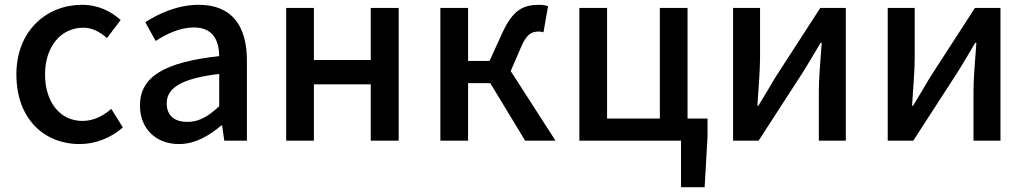

<svg xmlns="http://www.w3.org/2000/svg" viewBox="-20 -584 4260 797"><path d="M311 14C374 14 439 -10 490 -55L442 -132C409 -103 368 -82 322 -82C231 -82 167 -158 167 -275C167 -391 233 -469 326 -469C363 -469 394 -452 424 -426L481 -501C441 -536 390 -564 320 -564C175 -564 48 -458 48 -275C48 -92 162 14 311 14Z M723 14C789 14 848 -20 898 -63H902L911 0H1005V-331C1005 -478 942 -564 805 -564C717 -564 640 -528 583 -492L626 -414C673 -444 727 -470 785 -470C866 -470 889 -414 890 -351C661 -326 561 -265 561 -146C561 -49 628 14 723 14ZM758 -78C709 -78 672 -100 672 -155C672 -216 727 -258 890 -277V-143C845 -101 806 -78 758 -78Z M1168 0H1283V-234H1519V0H1635V-551H1519V-335H1283V-551H1168Z M1808 0H1923V-239H2015L2160 0H2286L2100 -289L2141 -384C2166 -445 2188 -453 2217 -453C2225 -453 2230 -452 2236 -450L2255 -558C2246 -562 2232 -564 2219 -564C2153 -564 2110 -545 2065 -447L2012 -331H1923V-551H1808Z M2807 193H2905L2917 -18V-92H2834V-551H2719V-92H2500V-551H2385V0H2807Z M3023 0H3129L3316 -289C3336 -321 3366 -372 3386 -406H3391C3386 -335 3379 -262 3379 -205V0H3491V-551H3385L3198 -262C3179 -229 3148 -178 3128 -145H3124C3128 -215 3135 -288 3135 -345V-551H3023Z M3665 0H3771L3958 -289C3978 -321 4008 -372 4028 -406H4033C4028 -335 4021 -262 4021 -205V0H4133V-551H4027L3840 -262C3821 -229 3790 -178 3770 -145H3766C3770 -215 3777 -288 3777 -345V-551H3665Z"/></svg>

Font: Noto Sans CJK TC Medium
Style: Regular
Weight: 500
Designer: Ryoko NISHIZUKA 西塚涼子 (kana, bopomofo & ideographs); Paul D. Hunt (Latin, Greek & Cyrillic); Sandoll Communications 산돌커뮤니
Foundry: Adobe
Version: Version 2.004;hotconv 1.0.118;makeotfexe 2.5.65603